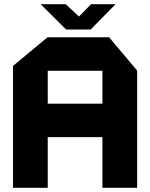

<svg xmlns="http://www.w3.org/2000/svg" viewBox="-20 -897 717 917"><path d="M42 0V-582L207 -719H501L635 -560V0H469V-242H208V0ZM208 -559V-402H469V-559ZM296 -756 175 -876V-877H294L357 -818L415 -877H531V-876L413 -756Z"/></svg>

Font: Foldit Thin
Style: Bold
Weight: 700
Version: Version 1.003